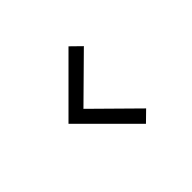

<svg xmlns="http://www.w3.org/2000/svg" viewBox="-104 -727 822 822"><g transform="rotate(-45 307.0 -315.5)"><path d="M421.5 -126.5 230.5 -315 421.5 -503.5 374.5 -549.5 140 -315 374.5 -80.5Z"/></g></svg>

Font: Vela Sans
Style: Regular
Weight: 400
Designer: Principal design: Mikhail Sharanda - project Manrope.
Design modification: Ravid Balaliev
Foundry: Mikhail Sharanda
Version: Version 1.001